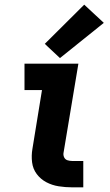

<svg xmlns="http://www.w3.org/2000/svg" viewBox="-20 -803 472 823"><path d="M289 0H337V-113H289Q279 -113 269.5 -116Q260 -119 255.5 -127.5Q251 -136 252 -146L316 -530H85V-417H160L119 -165Q114 -136 117.5 -107.5Q121 -79 137.5 -57Q154 -35 178.5 -22Q203 -9 231.5 -4.5Q260 0 289 0ZM237 -554 425 -705 341 -783 172 -615Z"/></svg>

Font: Iosevka Sparkle XBdObl
Style: Regular
Weight: 800
Italic angle: -9°
Designer: Belleve Invis
Foundry: Belleve Invis
Version: Version 4.5.0; ttfautohint (v1.8.3)